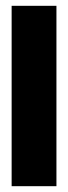

<svg xmlns="http://www.w3.org/2000/svg" viewBox="-20 -640 234 660"><path d="M20 -620H174V0H20Z"/></svg>

Font: Smooch Sans Black
Style: Regular
Weight: 900
Designer: Robert E. Leuschke
Foundry: Robert E. Leuschke
Version: Version 1.010; ttfautohint (v1.8.3)